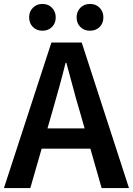

<svg xmlns="http://www.w3.org/2000/svg" viewBox="-22 -955 675 975"><path d="M-2 0 239 -739H393L633 0H494L382 -393Q364 -452 348 -514Q332 -576 315 -636H311Q296 -575 279 -513.5Q262 -452 245 -393L132 0ZM140 -200V-303H489V-200ZM193 -799Q164 -799 145 -818Q126 -837 126 -867Q126 -896 145 -915.5Q164 -935 193 -935Q223 -935 242 -915.5Q261 -896 261 -867Q261 -837 242 -818Q223 -799 193 -799ZM435 -799Q405 -799 386 -818Q367 -837 367 -867Q367 -896 386 -915.5Q405 -935 435 -935Q465 -935 484 -915.5Q503 -896 503 -867Q503 -837 484 -818Q465 -799 435 -799Z"/></svg>

Font: Noto Sans TC SemiBold
Style: Regular
Weight: 600
Designer: Ryoko NISHIZUKA  (kana, bopomofo & ideographs); Paul D. Hunt (Latin, Greek & Cyrillic); Sandoll Communications , Soo-you
Foundry: Adobe
Version: Version 2.004-H2;hotconv 1.0.118;makeotfexe 2.5.65603